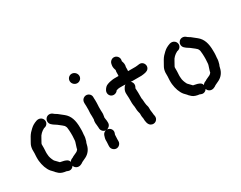

<svg xmlns="http://www.w3.org/2000/svg" viewBox="-87 -1151 2048 1634"><g transform="rotate(-30 936.5 -334.0)"><path d="M415 -270V-243C415 -234 413 -222 413 -211C412 -205 412 -200 412 -197L410 -187C405 -171 400 -155 395 -140L391 -124C390 -123 390 -123 390 -122L382 -114C378 -108 362 -102 358 -100C345 -93 335 -91 323 -82C309 -77 300 -72 292 -59C287 -77 276 -85 259 -91C245 -97 234 -97 220 -101L210 -103C201 -112 194 -120 185 -129C179 -135 172 -141 169 -149C161 -165 151 -189 151 -211C150 -215 150 -219 150 -224V-237C151 -242 151 -248 151 -254C152 -261 152 -268 152 -276V-311C152 -315 154 -319 156 -323C163 -334 171 -349 177 -361C188 -386 212 -408 236 -420C236 -421 236 -421 237 -421C252 -424 262 -428 271 -440C287 -462 279 -490 260 -503C232 -523 198 -503 176 -491C162 -483 135 -458 125 -446C109 -428 98 -407 86 -385L76 -367C67 -351 63 -336 61 -314V-276C61 -271 61 -265 60 -260C60 -253 60 -247 59 -241V-221C60 -215 60 -209 60 -203C65 -156 80 -112 104 -83C113 -72 126 -62 134 -50C141 -43 147 -37 153 -32C169 -18 194 -11 221 -8L223 -7L231 -4C256 7 278 -7 288 -23C291 -11 299 -2 310 4C335 17 360 4 377 -9C390 -16 402 -21 417 -28C450 -45 474 -75 483 -116L487 -132L493 -146C499 -166 503 -182 503 -207C504 -218 506 -232 506 -243V-270C506 -345 489 -395 447 -429C432 -440 413 -457 398 -468C385 -477 376 -480 366 -490C347 -506 318 -505 302 -487C285 -469 286 -440 304 -423C324 -403 344 -397 365 -378C377 -369 391 -358 401 -348C404 -342 411 -331 411 -324C413 -308 415 -287 415 -270Z M733 -188V-194C733 -203 732 -217 730 -225C730 -230 729 -236 728 -241V-244C729 -246 729 -247 729 -248C731 -256 732 -265 733 -275V-291C733 -296 733 -302 732 -310V-345C733 -350 733 -355 733 -361C734 -368 734 -375 734 -384V-409C733 -416 733 -423 733 -430V-441C733 -454 728 -464 719 -473C690 -500 642 -479 642 -439V-428C642 -421 642 -413 643 -406V-366C642 -361 642 -356 642 -351C641 -344 641 -337 641 -330C641 -323 641 -315 642 -306V-274C639 -266 638 -258 638 -251C637 -242 638 -234 639 -227C639 -224 639 -221 640 -218C640 -211 642 -201 642 -194V-188C642 -164 662 -143 685 -142C669 -139 658 -129 652 -114C648 -101 642 -85 642 -71V-52C641 -44 641 -38 641 -35C640 -29 640 -23 640 -17V-8C640 16 662 37 686 37C710 37 731 16 731 -8V-28C732 -32 732 -39 732 -48C733 -57 733 -65 733 -70C733 -73 736 -79 737 -82C750 -113 725 -143 697 -143C715 -148 733 -165 733 -188ZM627 -659C627 -633 649 -611 675 -611C700 -611 721 -631 721 -656C721 -682 699 -705 672 -705C647 -705 627 -684 627 -659Z M992 -283V-232C992 -225 993 -217 994 -210L996 -200C996 -197 996 -193 997 -189C997 -186 997 -181 998 -174C998 -152 1003 -139 1007 -121V-103C1007 -95 1008 -86 1010 -77C1011 -75 1011 -73 1011 -72C1011 -39 1017 -7 1039 6C1076 27 1115 -5 1106 -44C1105 -49 1103 -54 1103 -60C1102 -65 1102 -69 1102 -72C1102 -80 1098 -93 1098 -103V-118C1099 -129 1097 -139 1094 -148C1092 -155 1090 -160 1090 -166C1089 -170 1089 -175 1088 -180C1088 -183 1087 -192 1087 -195C1087 -207 1085 -217 1083 -227V-283C1083 -299 1081 -309 1081 -326L1085 -334C1098 -356 1091 -381 1074 -394C1079 -394 1083 -394 1087 -393H1179C1208 -396 1236 -398 1251 -417C1267 -438 1260 -466 1242 -480C1221 -496 1200 -484 1173 -484H1100C1101 -491 1101 -498 1101 -505V-523C1108 -547 1103 -564 1096 -584L1098 -594C1102 -620 1083 -642 1061 -646C1035 -651 1012 -631 1008 -609L1006 -599C1003 -584 1005 -569 1010 -554L1013 -545C1011 -538 1010 -530 1010 -521V-505C1010 -501 1010 -497 1009 -493V-489H970C959 -489 949 -488 940 -486L918 -482C911 -480 905 -478 899 -476C878 -469 867 -456 856 -437C843 -412 854 -385 873 -375C898 -362 925 -375 935 -392C936 -393 938 -393 940 -393L956 -397C959 -398 964 -398 970 -398H998C1007 -398 1015 -398 1024 -397C1017 -393 1012 -388 1008 -382L1002 -372C993 -358 989 -342 990 -324C990 -306 992 -298 992 -283Z M1723 -270V-243C1723 -234 1721 -222 1721 -211C1720 -205 1720 -200 1720 -197L1718 -187C1713 -171 1708 -155 1703 -140L1699 -124C1698 -123 1698 -123 1698 -122L1690 -114C1686 -108 1670 -102 1666 -100C1653 -93 1643 -91 1631 -82C1617 -77 1608 -72 1600 -59C1595 -77 1584 -85 1567 -91C1553 -97 1542 -97 1528 -101L1518 -103C1509 -112 1502 -120 1493 -129C1487 -135 1480 -141 1477 -149C1469 -165 1459 -189 1459 -211C1458 -215 1458 -219 1458 -224V-237C1459 -242 1459 -248 1459 -254C1460 -261 1460 -268 1460 -276V-311C1460 -315 1462 -319 1464 -323C1471 -334 1479 -349 1485 -361C1496 -386 1520 -408 1544 -420C1544 -421 1544 -421 1545 -421C1560 -424 1570 -428 1579 -440C1595 -462 1587 -490 1568 -503C1540 -523 1506 -503 1484 -491C1470 -483 1443 -458 1433 -446C1417 -428 1406 -407 1394 -385L1384 -367C1375 -351 1371 -336 1369 -314V-276C1369 -271 1369 -265 1368 -260C1368 -253 1368 -247 1367 -241V-221C1368 -215 1368 -209 1368 -203C1373 -156 1388 -112 1412 -83C1421 -72 1434 -62 1442 -50C1449 -43 1455 -37 1461 -32C1477 -18 1502 -11 1529 -8L1531 -7L1539 -4C1564 7 1586 -7 1596 -23C1599 -11 1607 -2 1618 4C1643 17 1668 4 1685 -9C1698 -16 1710 -21 1725 -28C1758 -45 1782 -75 1791 -116L1795 -132L1801 -146C1807 -166 1811 -182 1811 -207C1812 -218 1814 -232 1814 -243V-270C1814 -345 1797 -395 1755 -429C1740 -440 1721 -457 1706 -468C1693 -477 1684 -480 1674 -490C1655 -506 1626 -505 1610 -487C1593 -469 1594 -440 1612 -423C1632 -403 1652 -397 1673 -378C1685 -369 1699 -358 1709 -348C1712 -342 1719 -331 1719 -324C1721 -308 1723 -287 1723 -270Z"/></g></svg>

Font: Dictator
Style: Regular
Weight: 500
Version: Version MIL.1277